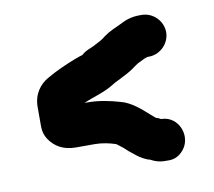

<svg xmlns="http://www.w3.org/2000/svg" viewBox="-56 -538 616 553"><g transform="rotate(-10 251.5 -261.0)"><path d="M391 -474H384C360 -474 342 -467 325 -458C307 -449 294 -445 276 -432C264 -422 260 -421 247 -414C234 -406 215 -402 203 -390C198 -389 191 -386 182 -383C151 -371 122 -358 96 -343C70 -329 50 -302 50 -265V-207C50 -193 54 -181 61 -170C77 -146 102 -131 138 -131H194C215 -131 238 -126 255 -120C266 -112 276 -104 285 -95L305 -79C316 -70 328 -64 339 -60C340 -60 342 -60 343 -59C356 -52 369 -48 383 -48H391C408 -47 422 -52 434 -64C472 -100 448 -169 394 -169C389 -172 385 -174 380 -175C376 -179 370 -183 366 -187C345 -206 317 -231 287 -238C260 -246 227 -253 194 -253H185C215 -266 246 -273 273 -290C285 -298 295 -301 307 -308C323 -316 332 -321 348 -333L357 -339C367 -343 377 -350 387 -352H391C424 -352 452 -380 452 -413C452 -446 424 -474 391 -474Z"/></g></svg>

Font: Electronic
Style: Ti
Weight: 900
Version: Version 1.011